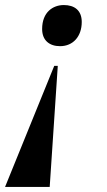

<svg xmlns="http://www.w3.org/2000/svg" viewBox="-32 -562 423 761"><path d="M221 -542C178 -542 135 -514 135 -447C135 -401 165 -379 206 -379C258 -379 292 -418 292 -475C292 -521 263 -542 221 -542ZM197 -301H183L-12 179H165Z"/></svg>

Font: Noto Serif Display Condensed ExtraBold
Style: Italic
Weight: 800
Width: 3
Italic angle: -12°
Designer: Monotype Design Team
Foundry: Monotype Imaging Inc.
Version: Version 2.009